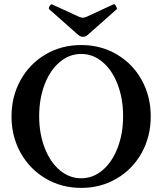

<svg xmlns="http://www.w3.org/2000/svg" viewBox="-20 -893 777 926"><path d="M35.6 -331.5Q35.6 -428.7 79.6 -507.3Q123.5 -585.9 200.2 -630.9Q276.9 -675.8 371.6 -675.8Q466.3 -675.8 543 -630.9Q619.6 -585.9 663.3 -507.3Q707 -428.7 707 -331.5Q707 -234.4 663.3 -155.8Q619.6 -77.1 543 -32Q466.3 13.2 371.6 13.2Q276.9 13.2 200.2 -32Q123.5 -77.1 79.6 -155.8Q35.6 -234.4 35.6 -331.5ZM573.7 -333Q573.7 -417.3 547.3 -486Q521 -554.7 474.8 -593.7Q428.7 -632.8 371.6 -632.8Q314.5 -632.8 268.1 -593.8Q221.7 -554.7 195.3 -486Q168.9 -417.3 168.9 -332.9Q168.9 -248.5 195.4 -179.9Q221.9 -111.3 268.2 -72.2Q314.5 -33.2 371.6 -33.2Q428.7 -33.2 474.8 -72.3Q521 -111.4 547.3 -180Q573.7 -248.7 573.7 -333ZM355.5 -726.1 217.8 -848.1Q212.4 -853.5 219.7 -864.3Q223.1 -869.1 226.1 -871.1Q229 -873 230.5 -872.1L361.3 -812Q372.1 -807.6 379.9 -807.6Q388.7 -807.6 397.5 -812L527.3 -872.1H527.8Q530.8 -873.5 533.4 -871.6Q536.1 -869.6 539.6 -863.3Q543 -856.9 543.7 -853.5Q544.4 -850.1 542.5 -848.1L404.8 -726.1Q392.6 -715.3 379.9 -715.3Q367.7 -715.3 355.5 -726.1Z"/></svg>

Font: Junicode Two Beta VF
Style: Regular
Weight: 400
Designer: Peter S. Baker
Foundry: Briery Creek Software
Version: Version 1.031 beta; ttfautohint (v1.8.1.43-b0c9)